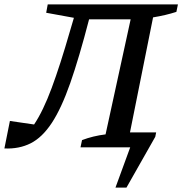

<svg xmlns="http://www.w3.org/2000/svg" viewBox="-46 -670 829 873"><path d="M756 -616Q731 -608 705.5 -602Q680 -596 650 -591L545 -68H664L660 -48L529 183H479L546 0H320L327 -33Q377 -52 434 -59L548 -582H359Q314 -408 273.5 -292.5Q233 -177 189.5 -111Q146 -45 93.5 -18.5Q41 8 -26 5L-1 -120L109 -104Q150 -165 189 -270Q228 -375 272 -528L290 -589L164 -612L171 -650H763Z"/></svg>

Font: Piazzolla SC Medium
Style: Italic
Weight: 500
Italic angle: -11.3°
Designer: Juan Pablo del Peral
Foundry: Huerta Tipografica
Version: Version 1.330